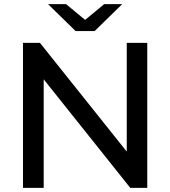

<svg xmlns="http://www.w3.org/2000/svg" viewBox="-20 -907 822 927"><path d="M91 0H191V-524L609 0H691V-700H592V-175L173 -700H91ZM345 -757H437L570 -887H483L391 -811L299 -887H212Z"/></svg>

Font: Chess Sans Medium
Style: Regular
Weight: 500
Designer: Wolf Bōese
Foundry: Wolf Bōese
Version: Version 7.223;Glyphs 3.3 (3306)